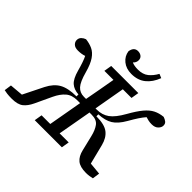

<svg xmlns="http://www.w3.org/2000/svg" viewBox="-204 -1134 1392 1392"><g transform="rotate(45 492.0 -438.0)"><path d="M834 8Q774 8 744 -16.5Q714 -41 702 -92L674 -208Q662 -259 639.5 -289.5Q617 -320 566 -320H543L542 -312Q531 -249 519.5 -186Q508 -123 497 -60H590L580 0H302L312 -60H401L447 -320H418Q364 -320 331 -291.5Q298 -263 274 -212L214 -84Q193 -39 163.5 -15.5Q134 8 74 8Q44 8 25 5.5Q6 3 -6 0L2 -56L105 -65L182 -220Q214 -283 262 -309.5Q310 -336 394 -336V-356Q346 -359 317 -384.5Q288 -410 270 -476Q249 -553 231 -588Q203 -578 166 -578Q136 -578 121 -592.5Q106 -607 106 -626Q106 -646 119 -659Q132 -672 150 -678Q188 -674 219.5 -659.5Q251 -645 275.5 -609.5Q300 -574 318 -508Q339 -430 365.5 -401Q392 -372 434 -372H456Q467 -432 478 -491.5Q489 -551 499 -610H406L416 -670H694L684 -610H595L553 -372H566Q620 -372 660 -400.5Q700 -429 742 -504Q778 -568 808.5 -604.5Q839 -641 871.5 -657.5Q904 -674 946 -678Q964 -672 977 -662Q990 -652 990 -632Q990 -613 972.5 -595.5Q955 -578 922 -578Q903 -578 887.5 -581.5Q872 -585 860 -589Q841 -567 823.5 -540.5Q806 -514 782 -472Q746 -409 705 -384Q664 -359 598 -356V-336Q682 -336 720.5 -306Q759 -276 774 -216L812 -65L906 -56L898 0Q886 3 869 5.5Q852 8 834 8ZM560 -732Q506 -732 470.5 -761Q435 -790 429 -834Q437 -884 478 -884Q499 -884 513.5 -872.5Q528 -861 528 -840Q528 -816 509 -799Q532 -788 571 -788Q621 -788 651.5 -812.5Q682 -837 704 -877L735 -864Q711 -801 668 -766.5Q625 -732 560 -732Z"/></g></svg>

Font: Source Serif 4 Caption
Style: Italic
Weight: 400
Italic angle: -12°
Designer: Frank Grießhammer
Foundry: Adobe Systems Incorporated
Version: Version 4.004;hotconv 1.0.117;makeotfexe 2.5.65602